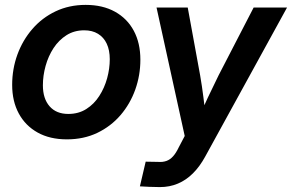

<svg xmlns="http://www.w3.org/2000/svg" viewBox="-20 -553 1183 778"><path d="M251 11.7Q182.1 11.7 132.6 -15.9Q83 -43.5 56.2 -93Q29.3 -142.6 29.3 -209Q29.3 -273.4 50.5 -331.8Q71.8 -390.1 111.1 -435.5Q150.4 -481 205.3 -507.1Q260.3 -533.2 327.1 -533.2Q396 -533.2 445.8 -505.6Q495.6 -478 522.2 -428.2Q548.8 -378.4 548.8 -311Q548.8 -248 528.1 -189.9Q507.3 -131.8 468.3 -86.4Q429.2 -41 374.3 -14.6Q319.3 11.7 251 11.7ZM256.8 -91.3Q298.3 -91.3 329.8 -111.3Q361.3 -131.3 382.3 -164.1Q403.3 -196.8 414.1 -235.8Q424.8 -274.9 424.8 -313Q424.8 -349.6 412.6 -375.7Q400.4 -401.9 377.2 -416Q354 -430.2 321.3 -430.2Q280.8 -430.2 249.5 -410.4Q218.3 -390.6 197 -358.2Q175.8 -325.7 164.8 -286.1Q153.8 -246.6 153.8 -207.5Q153.8 -153.3 180.9 -122.3Q208 -91.3 256.8 -91.3ZM546.9 202.1 570.3 102.1 620.6 103Q639.6 104.5 654.5 99.1Q669.4 93.8 681.4 80.3Q693.4 66.9 704.1 44.4L728.5 -2L614.3 -522.5H740.7L791 -247.6Q798.8 -202.6 804.4 -157.7Q810.1 -112.8 815.4 -67.4H781.2Q801.3 -112.8 822.3 -157.7Q843.3 -202.6 865.7 -247.6L1007.8 -522.5H1143.1L811.5 81.5Q789.6 121.6 762 149.2Q734.4 176.8 700.9 190.9Q667.5 205.1 627.9 205.1Q606.4 205.1 585.7 204.1Q564.9 203.1 546.9 202.1Z"/></svg>

Font: Inter 28pt SemiBold
Style: Italic
Weight: 600
Italic angle: -9.3988°
Designer: Rasmus Andersson
Foundry: rsms
Version: Version 4.001;git-66647c0bb